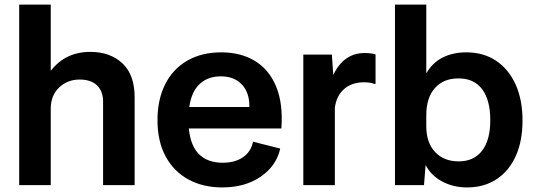

<svg xmlns="http://www.w3.org/2000/svg" viewBox="-20 -810 2343 840"><path d="M64 0V-790H202V-500Q266 -583 375 -583Q462 -583 515.5 -533Q569 -483 569 -385V0H431V-365Q431 -411 404.5 -436.5Q378 -462 328 -462Q277 -462 240.5 -429Q204 -396 202 -339V0Z M952 10Q869 10 805 -24.5Q741 -59 705 -125Q669 -191 669 -285Q669 -374 702.5 -441Q736 -508 799 -544.5Q862 -581 948 -581Q1034 -581 1096 -543Q1158 -505 1188.5 -430.5Q1219 -356 1211 -248H806Q814 -170 852 -134Q890 -98 954 -98Q1008 -98 1043 -122Q1078 -146 1087 -190L1206 -160Q1189 -84 1120.5 -37Q1052 10 952 10ZM946 -476Q890 -476 854 -443Q818 -410 808 -342H1071Q1072 -404 1038.5 -440Q1005 -476 946 -476Z M1307 0V-571H1432L1438 -482Q1484 -578 1575 -578Q1605 -578 1623 -572V-443H1617Q1600 -450 1573 -450Q1519 -450 1485.5 -420.5Q1452 -391 1445 -339V0Z M1708 0V-790H1845V-489Q1872 -536 1917 -558.5Q1962 -581 2020 -581Q2095 -581 2150 -544.5Q2205 -508 2235.5 -441Q2266 -374 2266 -283Q2266 -193 2236.5 -127.5Q2207 -62 2152.5 -26Q2098 10 2023 10Q1963 10 1914.5 -16Q1866 -42 1842 -88L1835 0ZM1845 -258Q1845 -186 1883.5 -145Q1922 -104 1987 -104Q2053 -104 2089 -150.5Q2125 -197 2125 -284Q2125 -372 2089.5 -419.5Q2054 -467 1986 -467Q1920 -467 1882.5 -424.5Q1845 -382 1845 -306Z"/></svg>

Font: BDO Grotesk DemiBold
Style: Regular
Weight: 600
Designer: Deni Anggara
Foundry: Lokal Container
Version: Version 2.000